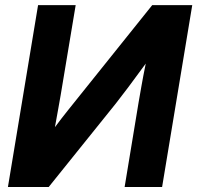

<svg xmlns="http://www.w3.org/2000/svg" viewBox="-20 -748 789 768"><path d="M628.4 0H478.5L534.2 -337.4Q538.1 -359.9 545.2 -400.4Q552.2 -440.9 563 -493.7Q524.9 -441.4 493.4 -399.4Q461.9 -357.4 442.9 -333.5L174.8 0H11.7L132.3 -727.5H282.7L222.7 -367.7Q219.2 -347.2 212.9 -312.3Q206.5 -277.3 199.7 -239.3Q226.1 -274.9 252 -307.1Q277.8 -339.4 293.5 -358.9L588.9 -727.5H749Z"/></svg>

Font: Inter Display
Style: Bold Italic
Weight: 700
Italic angle: -9.39999°
Designer: Rasmus Andersson
Foundry: rsms
Version: Version 4.000;git-a52131595